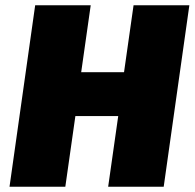

<svg xmlns="http://www.w3.org/2000/svg" viewBox="-20 -706 737 726"><path d="M287 -433H449L485 -686H696L599 0H389L427 -267H265L227 0H16L113 -686H323Z"/></svg>

Font: Chivo Black Italic
Style: Regular
Weight: 900
Italic angle: -8.05°
Designer: Hector Gatti
Foundry: Omnibus-Type
Version: Version 1.007